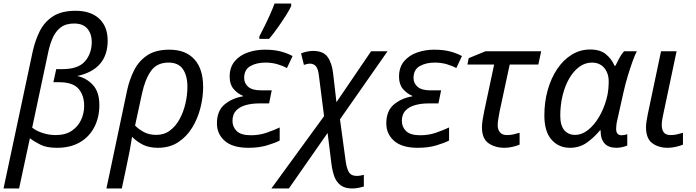

<svg xmlns="http://www.w3.org/2000/svg" viewBox="-43 -826 3934 1086"><path d="M-23 240 142 -535Q156 -598 182 -650Q208 -702 256.5 -733.5Q305 -765 385 -765Q470 -765 518 -720.5Q566 -676 566 -596Q566 -434 394 -396Q446 -385 482.5 -345.5Q519 -306 519 -231Q519 -163 491 -108Q463 -53 409.5 -21.5Q356 10 279 10Q221 10 186 -7.5Q151 -25 126 -44L65 240ZM272 -62Q327 -62 362.5 -86Q398 -110 415.5 -147.5Q433 -185 433 -227Q433 -287 401 -324Q369 -361 291 -361H259L275 -435H310Q399 -435 437.5 -479Q476 -523 476 -590Q476 -634 451.5 -663.5Q427 -693 376 -693Q329 -693 300 -670.5Q271 -648 255 -611.5Q239 -575 230 -532L139 -104Q163 -85 199 -73.5Q235 -62 272 -62Z M559 240 676 -315Q689 -375 715 -427.5Q741 -480 789 -512.5Q837 -545 915 -545Q1007 -545 1056.5 -490.5Q1106 -436 1106 -334Q1106 -277 1091 -217Q1076 -157 1045 -105.5Q1014 -54 965.5 -22Q917 10 850 10Q801 10 766.5 -7Q732 -24 704 -52Q698 -13 691.5 21.5Q685 56 676 98L646 240ZM841 -63Q885 -63 918 -87.5Q951 -112 973 -152.5Q995 -193 1006 -241Q1017 -289 1017 -335Q1017 -398 991.5 -435Q966 -472 910 -472Q844 -472 810.5 -424Q777 -376 760 -296L721 -116Q741 -95 771 -79Q801 -63 841 -63Z M1362 10Q1273 10 1228.5 -29Q1184 -68 1184 -128Q1184 -199 1227 -235Q1270 -271 1331 -281V-284Q1300 -297 1278 -323Q1256 -349 1256 -392Q1256 -446 1285 -480Q1314 -514 1359.5 -529.5Q1405 -545 1454 -545Q1505 -545 1542.5 -535.5Q1580 -526 1612 -509L1580 -441Q1559 -453 1527 -462.5Q1495 -472 1458 -472Q1408 -472 1373 -452Q1338 -432 1338 -385Q1338 -355 1361 -335Q1384 -315 1433 -315H1494L1479 -241H1422Q1381 -241 1347 -231.5Q1313 -222 1292.5 -200.5Q1272 -179 1272 -142Q1272 -108 1296 -84.5Q1320 -61 1376 -61Q1423 -61 1464 -75Q1505 -89 1539 -105V-31Q1512 -17 1466.5 -3.5Q1421 10 1362 10ZM1424 -606V-620Q1437 -645 1453.5 -678Q1470 -711 1485 -745Q1500 -779 1510 -806H1604V-792Q1596 -773 1574.5 -739Q1553 -705 1527.5 -669Q1502 -633 1479 -606Z M1492 240 1790 -169 1761 -397Q1757 -435 1744.5 -450.5Q1732 -466 1709 -466Q1701 -466 1692.5 -463.5Q1684 -461 1676 -459L1660 -524Q1674 -530 1692.5 -534Q1711 -538 1728 -538Q1785 -538 1809.5 -504.5Q1834 -471 1841 -413L1860 -248L2056 -536H2149L1880 -151L1913 91Q1919 130 1931.5 149.5Q1944 169 1975 169Q1986 169 1996 167Q2006 165 2015 163V229Q2002 233 1985 236.5Q1968 240 1949 240Q1908 240 1884 222Q1860 204 1848.5 173Q1837 142 1832 103L1810 -74L1591 240Z M2320 10Q2231 10 2186.5 -29Q2142 -68 2142 -128Q2142 -199 2185 -235Q2228 -271 2289 -281V-284Q2258 -297 2236 -323Q2214 -349 2214 -392Q2214 -446 2243 -480Q2272 -514 2317.5 -529.5Q2363 -545 2412 -545Q2463 -545 2500.5 -535.5Q2538 -526 2570 -509L2538 -441Q2517 -453 2485 -462.5Q2453 -472 2416 -472Q2366 -472 2331 -452Q2296 -432 2296 -385Q2296 -355 2319 -335Q2342 -315 2391 -315H2452L2437 -241H2380Q2339 -241 2305 -231.5Q2271 -222 2250.5 -200.5Q2230 -179 2230 -142Q2230 -108 2254 -84.5Q2278 -61 2334 -61Q2381 -61 2422 -75Q2463 -89 2497 -105V-31Q2470 -17 2424.5 -3.5Q2379 10 2320 10Z M2811 10Q2757 10 2720 -16Q2683 -42 2683 -107Q2683 -124 2687 -149Q2691 -174 2696 -198L2752 -461H2601L2608 -497L2703 -536H3018L3002 -461H2840L2783 -196Q2779 -173 2775.5 -153Q2772 -133 2772 -117Q2772 -94 2784.5 -78Q2797 -62 2825 -62Q2842 -62 2859 -65.5Q2876 -69 2896 -75V-8Q2884 -2 2858.5 4Q2833 10 2811 10Z M3181 10Q3117 10 3076.5 -36Q3036 -82 3036 -173Q3036 -249 3055 -316.5Q3074 -384 3108.5 -435.5Q3143 -487 3190.5 -516.5Q3238 -546 3295 -546Q3352 -546 3384.5 -519Q3417 -492 3433 -454H3438Q3446 -471 3459 -495.5Q3472 -520 3487 -536H3559Q3548 -515 3534.5 -477.5Q3521 -440 3507.5 -395Q3494 -350 3484 -306L3449 -149Q3445 -133 3443.5 -119.5Q3442 -106 3442 -97Q3442 -61 3473 -61Q3489 -61 3505 -67V-3Q3497 1 3479 5.5Q3461 10 3444 10Q3354 10 3354 -89H3351Q3317 -48 3276 -19Q3235 10 3181 10ZM3211 -63Q3247 -63 3281.5 -89.5Q3316 -116 3343.5 -161.5Q3371 -207 3387 -264Q3395 -293 3397.5 -318.5Q3400 -344 3400 -365Q3400 -412 3374.5 -442Q3349 -472 3305 -472Q3266 -472 3233 -447.5Q3200 -423 3176 -381Q3152 -339 3139 -285Q3126 -231 3126 -172Q3126 -117 3148.5 -90Q3171 -63 3211 -63Z M3734 10Q3682 10 3646.5 -16Q3611 -42 3611 -107Q3611 -122 3614 -140.5Q3617 -159 3621 -180L3696 -536H3784L3708 -177Q3705 -164 3702.5 -148Q3700 -132 3700 -118Q3700 -94 3711 -78Q3722 -62 3751 -62Q3768 -62 3784 -65.5Q3800 -69 3820 -75V-8Q3807 -2 3782 4Q3757 10 3734 10Z"/></svg>

Font: Manna Sans
Style: Italic
Weight: 400
Italic angle: -12°
Designer: Monotype Design Team
Foundry: Monotype Imaging Inc.
Version: Version 2.001.1; ttfautohint (v1.8.2)